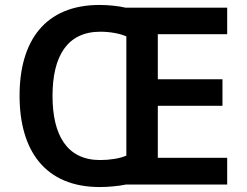

<svg xmlns="http://www.w3.org/2000/svg" viewBox="-20 -745 996 775"><path d="M382 -725C162 -725 59 -580 59 -359C59 -137 162 10 383 10C417 10 459 6 488 0H897V-108H617V-318H878V-425H617V-607H897V-714H487C458 -721 416 -725 382 -725ZM385 -617C423 -617 464 -610 490 -598V-117C464 -105 422 -99 384 -99C252 -99 192 -197 192 -358C192 -519 252 -617 385 -617Z"/></svg>

Font: Noto Sans Bengali SemiBold
Style: Regular
Weight: 600
Designer: Jelle Bosma - Monotype Design Team
Foundry: Monotype Imaging Inc.
Version: Version 2.003